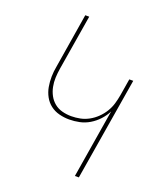

<svg xmlns="http://www.w3.org/2000/svg" viewBox="-136 -824 772 913"><g transform="rotate(20 250.0 -367.5)"><path d="M352 0 409 -347Q397 -323 378 -302.5Q359 -282 335.5 -268Q312 -254 286 -248.5Q260 -243 234 -243Q208 -243 183 -249.5Q158 -256 138.5 -271Q119 -286 107 -308Q95 -330 90.5 -355Q86 -380 86.5 -406.5Q87 -433 92 -459L137 -735H157L111 -456Q107 -432 106 -408.5Q105 -385 109.5 -362.5Q114 -340 124.5 -320.5Q135 -301 152 -287Q169 -273 191.5 -267Q214 -261 238 -261Q260 -261 282.5 -265.5Q305 -270 326 -281.5Q347 -293 364.5 -310Q382 -327 394.5 -347.5Q407 -368 413.5 -390Q420 -412 424 -435L438 -520H458L372 0Z"/></g></svg>

Font: Iosevka Thin
Style: Italic
Weight: 100
Italic angle: -9°
Monospace: yes
Designer: Belleve Invis
Foundry: Belleve Invis
Version: Version 32.5.0; ttfautohint (v1.8.4)